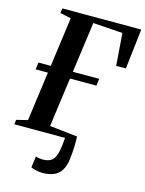

<svg xmlns="http://www.w3.org/2000/svg" viewBox="-144 -827 869 1147"><g transform="rotate(15 290.0 -253.0)"><path d="M235 237Q215 237 194.5 232.5Q174 228 162 222L171.5 152.5Q181.5 156 194.5 157.8Q207.5 159.5 214 159.5Q251 159.5 271.2 143.2Q291.5 127 301 81Q304 67.5 305.8 52Q307.5 36.5 308.8 22.5Q310 8.5 310.5 0H-3L0.5 -28.5L69.5 -45.5L111 -350H35L41 -393.5H117L158.5 -699L91 -713.5L95 -743H583L554.5 -495L494.5 -494.5L479.5 -694L296.5 -706.5L253.5 -393.5H416.5L411 -350H247.5L206 -45.5L378 -26.5Q379 1.5 378.2 34.8Q377.5 68 372 114Q366.5 159.5 348.8 186.5Q331 213.5 302.2 225.2Q273.5 237 235 237Z"/></g></svg>

Font: Merriweather 96pt SemiBold
Style: Italic
Weight: 600
Italic angle: -7.8°
Version: Version 2.101